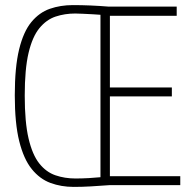

<svg xmlns="http://www.w3.org/2000/svg" viewBox="-20 -726 746 753"><path d="M687 0H411Q371 3 336.5 5Q302 7 269 7Q220 7 178 -8.5Q136 -24 104.5 -63Q73 -102 55.5 -172Q38 -242 38 -352Q38 -463 55 -532.5Q72 -602 103 -639.5Q134 -677 175.5 -691.5Q217 -706 266 -706Q333 -706 407 -700H673V-664H411V-383H654V-348H411V-35H687ZM374 -31V-668Q364 -669 344.5 -670Q325 -671 305 -672Q285 -673 275 -673Q234 -673 198 -661Q162 -649 134.5 -615.5Q107 -582 92 -518.5Q77 -455 77 -351Q77 -247 92 -183Q107 -119 134 -85Q161 -51 197.5 -38.5Q234 -26 276 -26Q301 -26 328 -27.5Q355 -29 374 -31Z"/></svg>

Font: Georama SemiCondensed ExtraLight
Style: Regular
Weight: 200
Width: 4
Designer: Jean-Baptiste Levee
Foundry: Production Type
Version: Version 1.000